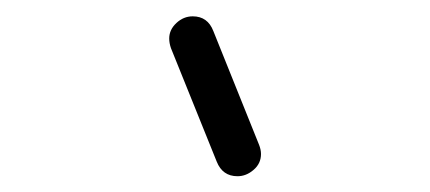

<svg xmlns="http://www.w3.org/2000/svg" viewBox="-20 -592 540 241"><path d="M307.6 -398.7Q307.6 -386.7 298.3 -378.8Q289.1 -370.8 278.1 -370.8Q259.3 -370.8 252 -389.2L194.6 -531.5Q192.4 -537.8 192.4 -543.7Q192.4 -554.7 201.4 -563.1Q210.4 -571.5 221.9 -571.5Q240.7 -571.5 247.8 -553L305.2 -410.2Q307.6 -404.1 307.6 -398.7Z"/></svg>

Font: EnergyBar
Style: Regular
Weight: 400
Italic angle: -10°
Version: 1.0 2000-03-28